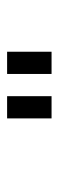

<svg xmlns="http://www.w3.org/2000/svg" viewBox="168 -1020 165 540"><g transform="rotate(90 250.0 -749.5)"><path d="M125 -812.5H187.5V-687.5H125ZM250 -812.5H312.5V-687.5H250Z"/></g></svg>

Font: HE실루아
Style: regular
Weight: 500
Monospace: yes
Designer: Taeyun An (WindowsTiger)
Version: v1